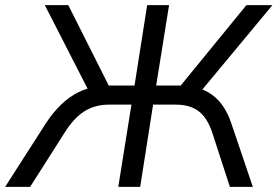

<svg xmlns="http://www.w3.org/2000/svg" viewBox="-46 -725 1077 745"><path d="M-26 0 131 -245Q159 -288 190.5 -318.5Q222 -349 258 -367Q294 -385 335 -389L303 -363L128 -705H219L384 -377L364 -393H476L525 -705H610L560 -393H665L642 -377L910 -705H1011L727 -363L691 -389Q731 -385 762 -367Q793 -349 815.5 -318.5Q838 -288 852 -245L935 0H846L779 -206Q760 -266 726 -292.5Q692 -319 636 -319H548L498 0H413L464 -319H377Q322 -319 280.5 -292.5Q239 -266 202 -206L71 0Z"/></svg>

Font: Nunito Sans 10pt
Style: Italic
Weight: 400
Italic angle: -9°
Designer: Vernon Adams
Foundry: Vernon Adams
Version: Version 3.101;gftools[0.9.27]